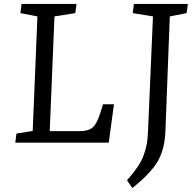

<svg xmlns="http://www.w3.org/2000/svg" viewBox="-20 -720 990 969"><path d="M63 -45.9 145 -59.1 168.9 -637.2 83 -653.8 88.9 -700.2H366.2L359.9 -653.8L254.9 -637.2L231 -58.1H380.9Q425.8 -58.1 446.8 -75.9Q467.8 -93.8 483.9 -143.1L500 -193.8H555.2L528.8 0H57.1ZM752 -637.2 649.9 -653.8 655.8 -700.2H928.2L921.9 -653.8L836.9 -637.2L814.9 -59.1Q811.5 33.7 775.6 94.7Q739.7 155.8 647.9 229L621.1 189.9Q653.8 152.8 674.3 122.3Q694.8 91.8 705.8 61.3Q716.8 30.8 721.2 4.6Q725.6 -21.5 727.1 -59.1Z"/></svg>

Font: Literata Book
Style: Italic
Weight: 400
Italic angle: -3°
Designer: Latin by Veronika Burian and Jose Scaglione. Greek by Irene Vlachou. Cyrillic by Vera Evstafieva
Foundry: TypeTogether
Version: Version 1.003;PS 001.003;hotconv 1.0.88;makeotf.lib2.5.64775